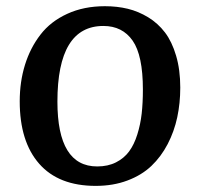

<svg xmlns="http://www.w3.org/2000/svg" viewBox="-20 -588 640 622"><path d="M43.9 -259.8Q43.9 -323.2 61 -378.2Q78.1 -433.1 111.1 -475.8Q144 -518.6 197.8 -543.2Q251.5 -567.9 319.8 -567.9Q359.4 -567.9 393.8 -559.6Q428.2 -551.3 460 -532Q491.7 -512.7 514.4 -482.9Q537.1 -453.1 550.5 -407.5Q564 -361.8 564 -304.2Q564 -253.9 554.2 -208Q544.4 -162.1 523.2 -121.3Q502 -80.6 470.5 -50.5Q439 -20.5 392.8 -3.2Q346.7 14.2 290 14.2Q169.9 14.2 106.9 -57.6Q43.9 -129.4 43.9 -259.8ZM314.9 -503.9Q166 -503.9 166 -258.8Q166 -48.8 294.9 -48.8Q329.6 -48.8 355.7 -62Q381.8 -75.2 398.2 -97.4Q414.6 -119.6 424.8 -152.3Q435.1 -185.1 439 -220Q442.9 -254.9 442.9 -297.9Q442.9 -408.7 409.7 -456.3Q376.5 -503.9 314.9 -503.9Z"/></svg>

Font: Literata Book SemiBold
Style: Italic
Weight: 600
Italic angle: -3°
Designer: Latin by Veronika Burian and Jose Scaglione. Greek by Irene Vlachou. Cyrillic by Vera Evstafieva
Foundry: TypeTogether
Version: Version 1.003;PS 001.003;hotconv 1.0.88;makeotf.lib2.5.64775